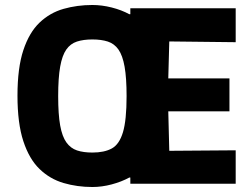

<svg xmlns="http://www.w3.org/2000/svg" viewBox="-20 -736 1010 769"><path d="M350 13Q289 13 234.5 -3Q180 -19 138.5 -59Q97 -99 73.5 -170.5Q50 -242 50 -353Q50 -464 73.5 -535Q97 -606 138.5 -645.5Q180 -685 234.5 -700.5Q289 -716 350 -716Q388 -716 427.5 -706Q467 -696 498 -679H502V-703H924V-567L658 -570L654 -422H899V-290H654L658 -132L924 -134V0H502V-25H498Q467 -8 427.5 2.5Q388 13 350 13ZM350 -125Q398 -125 428 -141.5Q458 -158 472.5 -206.5Q487 -255 487 -351Q487 -424 479 -469Q471 -514 454.5 -537.5Q438 -561 412 -569.5Q386 -578 350 -578Q314 -578 288 -569.5Q262 -561 245.5 -537.5Q229 -514 221 -469Q213 -424 213 -351Q213 -278 221 -233.5Q229 -189 246 -165.5Q263 -142 288.5 -133.5Q314 -125 350 -125Z"/></svg>

Font: Ruda SemiBold
Style: Bold
Weight: 900
Designer: Mariela Monsalve and Angelina Sanchez
Foundry: Mariela Monsalve and Angelina Sanchez
Version: Version 2.000